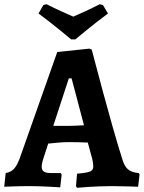

<svg xmlns="http://www.w3.org/2000/svg" viewBox="-30 -884 683 912"><path d="M308 -697H328C328 -697 410 -766 483 -820L459 -860L444 -864C397 -840 347 -817 318 -805C290 -817 238 -840 191 -864L176 -860L153 -820C226 -766 308 -697 308 -697ZM336 8C336 8 419 0 504 0C547 0 626 3 626 3L633 -55L629 -62C583 -66 564 -83 550 -131C495 -303 406 -648 406 -648L395 -653L242 -637L63 -130C46 -85 28 -67 -3 -62L-10 3C-10 3 56 0 110 0C174 0 256 6 256 6L263 -55L258 -62H215C180 -62 168 -70 168 -94C168 -100 170 -110 174 -125L199 -202C223 -204 263 -209 295 -209C319 -209 361 -208 387 -207L408 -130C411 -116 413 -104 413 -95C413 -70 401 -65 336 -59L331 0ZM223 -286 297 -512H310L369 -289C348 -288 316 -286 295 -286Z"/></svg>

Font: Alegreya SC
Style: Bold
Weight: 700
Designer: Juan Pablo del Peral
Foundry: Huerta Tipografica
Version: Version 2.007;PS 002.007;hotconv 1.0.88;makeotf.lib2.5.64775